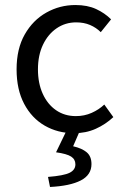

<svg xmlns="http://www.w3.org/2000/svg" viewBox="-20 -518 496 764"><path d="M275 12Q210 12 158 -18Q106 -48 76 -105Q46 -162 46 -242Q46 -324 78.5 -381Q111 -438 164.5 -468Q218 -498 280 -498Q328 -498 362.5 -482Q397 -466 422 -441L381 -390Q363 -408 338.5 -418.5Q314 -429 283 -429Q240 -429 205.5 -405.5Q171 -382 151 -340Q131 -298 131 -242Q131 -187 150 -145Q169 -103 203 -79.5Q237 -56 282 -56Q316 -56 345 -69Q374 -82 395 -102L431 -52Q400 -23 361 -5.5Q322 12 275 12ZM179 226 171 186Q234 181 257 169.5Q280 158 280 136Q280 116 263 105Q246 94 203 88L247 -3H300L271 64Q306 72 325 88Q344 104 344 135Q344 178 301.5 200Q259 222 179 226Z"/></svg>

Font: Source Sans 3 ExtraLight
Style: Regular
Weight: 400
Version: Version 3.052;hotconv 1.1.0;makeotfexe 2.6.0